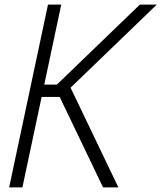

<svg xmlns="http://www.w3.org/2000/svg" viewBox="-20 -820 706 840"><path d="M127 -396 139 -450H229L592 -800H666L247 -396ZM20 0 190 -800H248L78 0ZM431 0 229 -421 275 -465 498 0Z"/></svg>

Font: Victor Mono Thin ExtraLight
Style: Italic
Weight: 250
Italic angle: -12°
Monospace: yes
Version: Version 1.561;gftools[0.9.30]